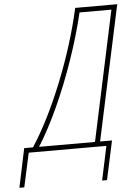

<svg xmlns="http://www.w3.org/2000/svg" viewBox="-139 -759 697 978"><g transform="rotate(-5 209.0 -270.0)"><path d="M303 -689H466L324 -25H38Q91 -109 141.5 -220Q192 -331 234 -453Q276 -575 303 -689ZM-55 174 -17 0H380L343 174H368L411 -25H350L498 -714H283Q242 -530 166.5 -342Q91 -154 7 -25H-38L-80 174Z"/></g></svg>

Font: Noto Sans Display SemiCondensed Thin
Style: Italic
Weight: 250
Width: 4
Designer: Monotype Design team
Foundry: Monotype Imaging Inc.
Version: 1.000